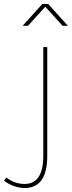

<svg xmlns="http://www.w3.org/2000/svg" viewBox="-113 -754 362 967"><path d="M125 30.8Q125 194.8 8.8 192.9Q-47.4 190.9 -92.8 155.8L-81.1 140.1Q-42 170.9 6.8 172.4Q105 175.3 105 30.8V-517.1H125ZM229 -624H202.1L115.2 -720.2L27.8 -624H1L100.1 -733.9H129.9Z"/></svg>

Font: Montserrat-Hairline
Style: Regular
Weight: 250
Designer: Julieta Ulanovsky
Foundry: Julieta Ulanovsky
Version: Version 1.000;PS 002.000;hotconv 1.0.70;makeotf.lib2.5.58329